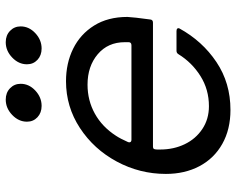

<svg xmlns="http://www.w3.org/2000/svg" viewBox="-97 -716 823 669"><g transform="rotate(-90 314.5 -381.5)"><path d="M43 -215Q43 -306 86 -386Q129 -466 203 -514.5Q277 -563 366 -563Q429 -563 479.5 -538Q530 -513 560 -465Q590 -417 590 -349Q589 -327 581 -269Q580 -260 570 -260H139Q131 -260 129.5 -255.5Q128 -251 128 -244.5Q128 -238 128 -235Q128 -188 146.5 -149.5Q165 -111 199.5 -88Q234 -65 279 -65Q337 -65 384 -94.5Q431 -124 460 -171Q464 -178 472 -178H541Q547 -178 549.5 -175Q552 -172 550 -168Q506 -88 433 -39Q360 10 266 10Q198 10 147.5 -18.5Q97 -47 70 -98Q43 -149 43 -215ZM491 -335Q502 -335 502 -345V-358Q502 -417 460 -452.5Q418 -488 354 -488Q299 -488 253 -462.5Q207 -437 176 -389Q166 -374 154 -347L153 -343Q153 -335 162 -335ZM225 -699Q225 -728 248.5 -750.5Q272 -773 302 -773Q326 -773 341.5 -758Q357 -743 357 -721Q357 -692 333.5 -670Q310 -648 280 -648Q256 -648 240.5 -662.5Q225 -677 225 -699ZM425 -699Q425 -728 448.5 -750.5Q472 -773 502 -773Q526 -773 541.5 -758Q557 -743 557 -721Q557 -692 533.5 -670Q510 -648 480 -648Q456 -648 440.5 -662.5Q425 -677 425 -699Z"/></g></svg>

Font: Open Sauce Two
Style: Italic
Weight: 400
Italic angle: -10°
Designer: Alfredo Marco Pradil
Foundry: Creative Sauce Fz LLC
Version: Version 1.477